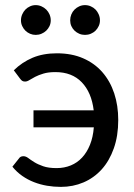

<svg xmlns="http://www.w3.org/2000/svg" viewBox="-20 -724 523 751"><path d="M28.5 0ZM34 -449Q66 -480.5 107.2 -498Q148.5 -515.5 202.5 -515.5Q260.5 -515.5 305.2 -496Q350 -476.5 380.5 -441.5Q411 -406.5 426.8 -358.8Q442.5 -311 442.5 -254.5Q442.5 -192.5 425.2 -143.8Q408 -95 377.8 -61.5Q347.5 -28 306.5 -10.5Q265.5 7 218 7Q190.5 7 164 2.5Q137.5 -2 113 -11.5Q88.5 -21 67 -36Q45.5 -51 28.5 -72L54 -104Q59.5 -113 71.5 -113Q81 -113 90.5 -105.8Q100 -98.5 114 -89.8Q128 -81 148.8 -73.8Q169.5 -66.5 201.5 -66.5Q231.5 -66.5 257 -77Q282.5 -87.5 301.2 -107.8Q320 -128 332 -157.8Q344 -187.5 347 -226H111V-292.5H346.5Q338 -362.5 299.8 -402.2Q261.5 -442 197 -442Q169 -442 150 -436.2Q131 -430.5 117.5 -423.5Q104 -416.5 95 -410.8Q86 -405 78 -405Q70.5 -405 66.2 -408.2Q62 -411.5 58 -417ZM178.5 -644.5Q178.5 -632.5 173.8 -622.2Q169 -612 161 -604.2Q153 -596.5 142.2 -592Q131.5 -587.5 119.5 -587.5Q108 -587.5 97.5 -592Q87 -596.5 79.2 -604.2Q71.5 -612 66.8 -622.2Q62 -632.5 62 -644.5Q62 -656.5 66.8 -667.5Q71.5 -678.5 79.2 -686.5Q87 -694.5 97.5 -699.2Q108 -704 119.5 -704Q131.5 -704 142.2 -699.2Q153 -694.5 161 -686.5Q169 -678.5 173.8 -667.5Q178.5 -656.5 178.5 -644.5ZM371 -644.5Q371 -632.5 366.2 -622.2Q361.5 -612 353.8 -604.2Q346 -596.5 335.2 -592Q324.5 -587.5 312.5 -587.5Q300.5 -587.5 290 -592Q279.5 -596.5 271.5 -604.2Q263.5 -612 259 -622.2Q254.5 -632.5 254.5 -644.5Q254.5 -656.5 259 -667.5Q263.5 -678.5 271.5 -686.5Q279.5 -694.5 290 -699.2Q300.5 -704 312.5 -704Q324.5 -704 335.2 -699.2Q346 -694.5 353.8 -686.5Q361.5 -678.5 366.2 -667.5Q371 -656.5 371 -644.5Z"/></svg>

Font: Lato Medium
Style: Regular
Weight: 500
Designer: Lukasz Dziedzic
Foundry: tyPoland Lukasz Dziedzic
Version: Version 2.006; 2014-01-15